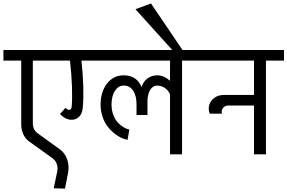

<svg xmlns="http://www.w3.org/2000/svg" viewBox="-40 -902 1680 1122"><path d="M-20 -609.9H530.8V-547.9H436Q453.6 -384.3 443.8 -273.9Q440.9 -238.8 423.1 -220.5Q405.3 -202.1 378.9 -202.1Q341.8 -202.1 311 -235.8L342.8 -272Q355 -259.8 363.8 -259.8Q377.4 -259.8 378.9 -279.8Q387.2 -380.4 369.1 -547.9H151.9V-182.1Q151.9 -143.6 180.2 -123L309.1 -29.8Q340.3 -7.3 352.8 29.8Q365.2 66.9 357.9 106.9L339.8 200.2L273.9 198.2L293.9 103Q299.3 79.6 292.2 57.9Q285.2 36.1 267.1 22.9L128.9 -76.2Q107.4 -92.3 95.7 -118.7Q84 -145 84 -174.8V-547.9H-20Z M490.7 -609.9H1128.9V-547.9H1023.9V0H953.6V-351.1Q944.3 -373.5 923.6 -387.7Q902.8 -401.9 877.9 -401.9Q853 -401.9 837.4 -376.2Q821.8 -350.6 821.8 -310.1V-230H757.8V-292Q757.8 -343.3 738 -372.6Q718.3 -401.9 682.6 -401.9Q651.4 -401.9 631.6 -370.8Q611.8 -339.8 611.8 -291Q611.8 -257.3 622.6 -229.5Q633.3 -201.7 649.9 -184.6Q666.5 -167.5 683.3 -157.7Q700.2 -147.9 715.8 -145L705.6 -85Q687.5 -87.9 667.2 -97.4Q647 -106.9 625.5 -124.5Q604 -142.1 586.9 -165Q569.8 -188 558.8 -220.9Q547.9 -253.9 547.9 -291Q547.9 -366.2 585.7 -414.1Q623.5 -461.9 682.6 -461.9Q758.8 -461.9 787.6 -393.1Q795.9 -423.8 821 -442.9Q846.2 -461.9 877.9 -461.9Q917 -461.9 953.6 -430.2V-547.9H490.7Z M988.3 -585.9 751.5 -848.1 842.3 -881.8 1026.4 -609.9Z M1088.4 -609.9H1619.6V-547.9H1514.2V0H1444.3V-285.2H1294.4Q1274.4 -285.2 1262.9 -270.8Q1251.5 -256.3 1257.3 -237.8H1185.5Q1170.4 -281.2 1196.3 -314.2Q1222.2 -347.2 1270.5 -347.2H1444.3V-547.9H1088.4Z"/></svg>

Font: LT Superior
Style: Regular
Weight: 400
Designer: Daniel Lyons
Foundry: LyonsType
Version: Version 1.000